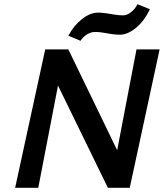

<svg xmlns="http://www.w3.org/2000/svg" viewBox="-20 -893 781 913"><path d="M52 0 195 -658H289L162 0ZM546 0H493L213 -574L234 -658H305L569 -113ZM739 -658 597 0H503L629 -658ZM363 -699 305 -723Q331 -772 370 -802.5Q409 -833 446 -833Q464 -833 484 -830Q504 -827 525 -823.5Q546 -820 564 -820Q584 -820 603 -835Q622 -850 634 -873L693 -849Q666 -793 626.5 -760.5Q587 -728 550 -728Q528 -728 507.5 -731.5Q487 -735 468.5 -738Q450 -741 432 -741Q412 -741 393 -729Q374 -717 363 -699Z"/></svg>

Font: Ysabeau Office
Style: Bold Italic
Weight: 700
Italic angle: -12°
Designer: Christian Thalmann (Catharsis Fonts)
Version: Version 2.001;gftools[0.9.30]; featfreeze: tnum,lnum,ss02